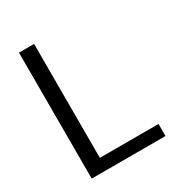

<svg xmlns="http://www.w3.org/2000/svg" viewBox="-167 -812 860 924"><g transform="rotate(-30 263.0 -350.0)"><path d="M74 0V-700H158V-67H484V0Z"/></g></svg>

Font: DVN - DM Sans
Style: Regular
Weight: 400
Designer: Colophon Foundry, Jonny Pinhorn
Foundry: Colophon Foundry
Version: Version 4.004;gftools[0.9.30]